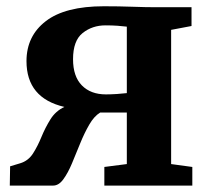

<svg xmlns="http://www.w3.org/2000/svg" viewBox="-20 -578 656 598"><path d="M10.5 0 11.5 -60 43 -69.5Q68 -77 82.8 -100Q97.5 -123 109.2 -151.8Q121 -180.5 137 -206.2Q153 -232 180.5 -245Q62.5 -272.5 62.5 -387.5Q62.5 -466 122.8 -512.2Q183 -558.5 303.5 -558.5Q350.5 -558.5 392.2 -557Q434 -555.5 463.5 -555.5H576.5V-497L513 -485V-67L579 -58V0H305V-58L375 -67V-227.5H292Q273 -216 257.8 -189.5Q242.5 -163 229.5 -130.8Q216.5 -98.5 204 -68.8Q191.5 -39 177.2 -19.5Q163 0 145.5 0ZM310 -284Q324.5 -284 344 -285.2Q363.5 -286.5 375 -288V-495Q362.5 -496.5 345.8 -497.8Q329 -499 308.5 -499Q267.5 -499 237.5 -475.2Q207.5 -451.5 207.5 -393.5Q207.5 -340 235 -312Q262.5 -284 310 -284Z"/></svg>

Font: Merriweather
Style: Bold
Weight: 700
Designer: Eben Sorkin
Foundry: Eben Sorkin
Version: Version 2.100; ttfautohint (v1.7.19-72a1) -l 8 -r 50 -G 200 